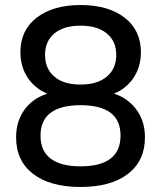

<svg xmlns="http://www.w3.org/2000/svg" viewBox="-20 -734 640 763"><path d="M300 9Q179 9 111.5 -43Q44 -95 44 -188Q44 -238 64 -276.5Q84 -315 120 -339Q156 -363 203 -369V-351Q160 -360 128 -384.5Q96 -409 78.5 -445.5Q61 -482 61 -526Q61 -614 126 -664Q191 -714 300 -714Q410 -714 475 -664Q540 -614 540 -526Q540 -482 522.5 -445.5Q505 -409 473 -384.5Q441 -360 398 -352V-369Q446 -363 481 -338.5Q516 -314 536 -276Q556 -238 556 -188Q556 -95 488.5 -43Q421 9 300 9ZM300 -73Q379 -73 419 -103.5Q459 -134 459 -195Q459 -256 419 -286Q379 -316 300 -316Q222 -316 181.5 -286Q141 -256 141 -195Q141 -134 181.5 -103.5Q222 -73 300 -73ZM300 -398Q367 -398 404.5 -429.5Q442 -461 442 -516Q442 -570 404.5 -601Q367 -632 300 -632Q233 -632 196 -601Q159 -570 159 -516Q159 -461 196 -429.5Q233 -398 300 -398Z"/></svg>

Font: Nunito Sans 12pt SemiBold
Style: Regular
Weight: 600
Designer: Vernon Adams
Foundry: Vernon Adams
Version: Version 3.101;gftools[0.9.27]